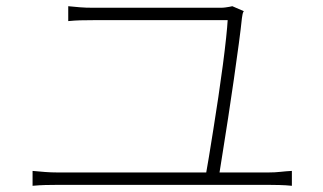

<svg xmlns="http://www.w3.org/2000/svg" viewBox="-20 -673 1040 619"><path d="M766 -637Q763 -633 762 -627Q761 -621 760 -615Q757 -585 750 -532.5Q743 -480 734 -417.5Q725 -355 715.5 -293Q706 -231 698 -181.5Q690 -132 686 -106H643Q647 -127 653.5 -167Q660 -207 668 -257Q676 -307 684 -360.5Q692 -414 698.5 -463.5Q705 -513 709 -551Q713 -589 714 -608Q685 -608 636 -608Q587 -608 530.5 -608Q474 -608 420.5 -608Q367 -608 329 -608Q291 -608 281 -608Q256 -608 238.5 -607.5Q221 -607 200 -605V-653Q220 -651 238 -649.5Q256 -648 280 -648Q289 -648 317 -648Q345 -648 385 -648Q425 -648 470 -648Q515 -648 558.5 -648Q602 -648 637 -648Q672 -648 692 -648Q699 -648 706.5 -649Q714 -650 719.5 -651Q725 -652 729 -653ZM85 -122Q106 -120 125.5 -118.5Q145 -117 165 -117H846Q866 -117 884 -119Q902 -121 921 -122V-74Q902 -76 880.5 -76.5Q859 -77 846 -77H165Q145 -77 126 -76.5Q107 -76 85 -74Z"/></svg>

Font: Noto Sans TC ExtraLight
Style: Regular
Weight: 250
Designer: Ryoko NISHIZUKA  (kana, bopomofo & ideographs); Paul D. Hunt (Latin, Greek & Cyrillic); Sandoll Communications , Soo-you
Foundry: Adobe
Version: Version 2.004-H2;hotconv 1.0.118;makeotfexe 2.5.65603